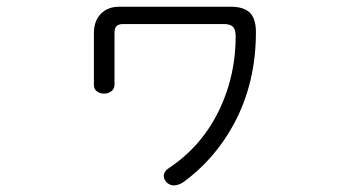

<svg xmlns="http://www.w3.org/2000/svg" viewBox="-20 -524 1040 574"><path d="M336.9 -503.9Q302.7 -503.9 282.2 -483.4Q260.7 -461.9 260.7 -424.8V-270.5Q260.7 -257.8 269.5 -251Q278.3 -244.1 291 -244.1Q303.7 -244.1 312.5 -251Q322.3 -257.8 322.3 -270.5V-423.8Q322.3 -438.5 327.1 -444.3Q333 -452.1 347.7 -452.1H649.4Q668 -452.1 675.8 -444.3Q684.6 -436.5 684.6 -416Q684.6 -301.8 638.7 -202.1Q586.9 -89.8 486.3 -22.5Q471.7 -13.7 469.7 -1Q468.8 10.7 476.6 19.5Q485.4 29.3 498 30.3Q513.7 30.3 528.3 20.5Q623 -48.8 679.7 -154.3Q745.1 -276.4 745.1 -427.7Q745.1 -469.7 725.6 -487.3Q707 -503.9 669.9 -503.9Z"/></svg>

Font: Gulim
Style: Regular
Weight: 400
Version: Version 2.21